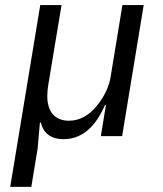

<svg xmlns="http://www.w3.org/2000/svg" viewBox="-20 -536 640 756"><path d="M103.3 199.9 128.2 48.7 137.1 -52.9H141C150.9 -9.9 183.6 12.1 229.8 12.1C317.1 12.1 364.7 -57.2 393.1 -121.8H397L377.1 0H460.9L545.8 -516H462L415.1 -230.5C405.5 -173.7 369.7 -129.3 358 -115.4C329.5 -82 295.1 -60.7 251.4 -60.7C195 -60.7 166.2 -97.7 166.2 -157.3C166.2 -168.7 167.3 -186.1 171.2 -208.5L222.3 -516H138.5L20.2 199.9Z"/></svg>

Font: Margiela Mono Italic Text It
Style: Regular
Weight: 400
Designer: Mike Abbink, Paul van der Laan, Pieter van Rosmalen
Foundry: Bold Monday
Version: Version 2.003 2021